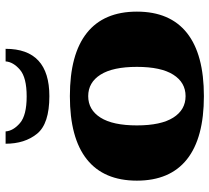

<svg xmlns="http://www.w3.org/2000/svg" viewBox="-52 -704 765 702"><g transform="rotate(-90 331.0 -352.5)"><path d="M157 -715H202Q204 -687 232.5 -662.5Q261 -638 330 -638Q399 -638 427.5 -662.5Q456 -687 458 -715H504Q504 -555 331 -555Q230 -555 193.5 -600Q157 -645 157 -715ZM22 -235Q22 -356 100 -418Q178 -480 331 -480Q484 -480 562 -418Q640 -356 640 -235Q640 -114 562 -52Q484 10 331 10Q178 10 100 -52Q22 -114 22 -235ZM438 -235Q438 -323 409.5 -368Q381 -413 331 -413Q281 -413 252.5 -368Q224 -323 224 -235Q224 -147 252.5 -102Q281 -57 331 -57Q381 -57 409.5 -102Q438 -147 438 -235Z"/></g></svg>

Font: Taviraj Black
Style: Regular
Weight: 900
Designer: Katatrad Team
Foundry: CadsonDemak
Version: Version 1.030